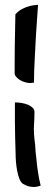

<svg xmlns="http://www.w3.org/2000/svg" viewBox="-20 -676 226 786"><path d="M121.1 -217.8Q121.1 -191.4 119.1 -161.6Q117.2 -131.8 124 -82Q125 -54.7 128.9 -26.4Q130.9 -2 135.3 27.3Q139.6 56.6 146.5 84Q129.9 89.8 116.7 89.4Q103.5 88.9 93.8 85.9Q83 82 73.2 76.2Q64.5 69.3 59.1 55.2Q53.7 41 50.3 23.4Q46.9 5.9 45.4 -12.7Q43.9 -31.2 43.9 -46.9Q43 -78.1 42 -113.3Q41 -143.6 41 -181.2Q41 -218.8 41 -256.8Q54.7 -256.8 68.8 -254.4Q83 -252 94.7 -247.1Q106.4 -242.2 113.8 -234.9Q121.1 -227.5 121.1 -217.8ZM81.1 -339.8Q64.5 -344.7 52.2 -355.5Q40 -366.2 40 -375V-414.1Q40 -439.5 40.5 -486.8Q41 -534.2 43 -617.2Q55.7 -631.8 71.3 -639.6Q86.9 -647.5 101.6 -651.4Q118.2 -655.3 135.7 -656.2Q130.9 -591.8 127.4 -534.7Q124 -477.5 122.1 -433.6Q119.1 -381.8 119.1 -337.9Q105.5 -335 92.8 -336.9Q86.9 -337.9 81.1 -339.8Z"/></svg>

Font: Rancho
Style: Regular
Weight: 400
Designer: Font Diner, Inc
Foundry: Font Diner, Inc
Version: Version 1.001